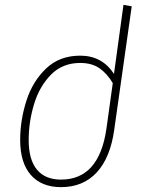

<svg xmlns="http://www.w3.org/2000/svg" viewBox="-20 -760 599 790"><path d="M522 -734 450 -226Q434 -111 378 -50.5Q322 10 231 10Q151 10 107 -40Q63 -90 63 -184Q63 -265 88.5 -345Q114 -425 169.5 -478Q225 -531 310 -531Q400 -531 449 -456L488 -740ZM418 -231 444 -418Q421 -457 389.5 -479Q358 -501 310 -501Q237 -501 189.5 -452.5Q142 -404 120 -331Q98 -258 98 -184Q98 -103 132 -62Q166 -21 231 -21Q388 -21 418 -231Z"/></svg>

Font: FiraGO UltraLight
Style: Italic
Weight: 200
Italic angle: -8°
Designer: bBox Type GmbH
Foundry: bBox Type GmbH
Version: Version 1.001